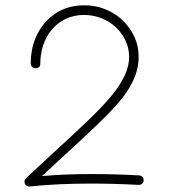

<svg xmlns="http://www.w3.org/2000/svg" viewBox="-20 -694 626 710"><path d="M111.3 -441.9C123 -441.9 128.9 -447.3 128.9 -457.5C128.9 -556.6 190.4 -638.7 291 -638.7C382.8 -638.7 457.5 -568.4 457.5 -483.4C457.5 -395.5 371.6 -309.1 260.3 -205.6L76.2 -35.2C69.8 -28.8 68.4 -18.1 74.7 -10.7C78.1 -5.9 83.5 -3.9 89.8 -4.4C164.6 -12.2 238.8 -15.1 315.4 -15.1C375.5 -15.1 427.7 -13.7 492.7 -10.3C502.9 -9.8 511.2 -17.6 511.2 -27.3C511.7 -37.1 503.9 -44.9 494.6 -45.4C432.6 -48.8 379.9 -50.3 319.8 -50.3C257.3 -50.3 196.3 -48.3 135.3 -43L283.2 -179.7C320.8 -214.4 356 -248 387.7 -280.8C451.2 -346.2 492.7 -411.1 492.7 -482.9C492.7 -517.6 483.9 -549.8 465.8 -578.6C430.2 -636.7 366.7 -674.3 292 -674.3C251.5 -674.3 216.8 -664.6 187 -645.5C127.4 -606.4 93.8 -539.1 93.8 -461.4C93.8 -448.2 99.6 -441.9 111.3 -441.9Z"/></svg>

Font: Mikhak ExtraLight
Style: Regular
Weight: 200
Designer: Amin Abedi
Version: Version 3.2